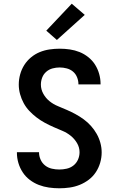

<svg xmlns="http://www.w3.org/2000/svg" viewBox="-20 -1005 640 1033"><path d="M299 8Q271 8 243 4Q215 0 189 -10Q163 -20 140.5 -37Q118 -54 102.5 -77.5Q87 -101 79 -128Q71 -155 71 -183V-186H190V-185Q190 -165 198.5 -146Q207 -127 223 -114.5Q239 -102 259 -97.5Q279 -93 299 -93Q319 -93 339 -97.5Q359 -102 375 -114.5Q391 -127 399.5 -146Q408 -165 408 -186Q408 -212 394.5 -235Q381 -258 360.5 -274.5Q340 -291 316 -301Q292 -311 268 -321.5Q244 -332 221 -344.5Q198 -357 177 -373Q156 -389 138 -408Q120 -427 107.5 -450Q95 -473 88 -498.5Q81 -524 81 -550Q81 -578 88.5 -605Q96 -632 110.5 -655Q125 -678 146.5 -696Q168 -714 193.5 -724.5Q219 -735 246.5 -739Q274 -743 301 -743Q329 -743 356 -739Q383 -735 408 -725Q433 -715 455 -697.5Q477 -680 491.5 -657Q506 -634 513.5 -607.5Q521 -581 521 -554V-551H402V-552Q402 -571 394.5 -589.5Q387 -608 372.5 -620Q358 -632 339 -637Q320 -642 301 -642Q282 -642 263 -637Q244 -632 229 -619Q214 -606 207 -587.5Q200 -569 200 -550Q200 -524 213 -500.5Q226 -477 246.5 -460.5Q267 -444 291.5 -434Q316 -424 340 -413.5Q364 -403 387 -390.5Q410 -378 431 -362.5Q452 -347 469.5 -327.5Q487 -308 500 -285Q513 -262 520 -236.5Q527 -211 527 -185Q527 -157 519 -129.5Q511 -102 495.5 -78.5Q480 -55 457.5 -38Q435 -21 409 -10.5Q383 0 355 4Q327 8 299 8ZM286 -790 229 -840 366 -985 436 -925Z"/></svg>

Font: Iosevka Fixed Extended
Style: Bold
Weight: 700
Width: 7
Monospace: yes
Designer: Belleve Invis
Foundry: Belleve Invis
Version: Version 24.1.1; ttfautohint (v1.8.4)